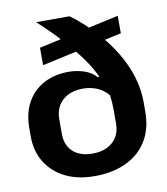

<svg xmlns="http://www.w3.org/2000/svg" viewBox="-83 -798 761 877"><g transform="rotate(-10 297.5 -359.5)"><path d="M287 10Q207 10 149.5 -19Q92 -48 60.5 -99.5Q29 -151 29 -219V-257Q29 -326 56.5 -376Q84 -426 134 -453Q184 -480 251 -480Q286 -480 320.5 -469Q355 -458 377 -433H385Q367 -474 333.5 -521Q300 -568 252.5 -620.5Q205 -673 144 -729H299Q361 -683 410 -629.5Q459 -576 493.5 -519Q528 -462 546 -403Q564 -344 564 -286V-242Q564 -161 529.5 -105Q495 -49 432.5 -19.5Q370 10 287 10ZM294 -93Q334 -93 363 -107.5Q392 -122 407.5 -148Q423 -174 423 -209V-272Q423 -287 422 -304.5Q421 -322 418 -342Q394 -370 364 -381.5Q334 -393 302 -393Q241 -393 206 -360.5Q171 -328 171 -275V-205Q171 -170 186 -144.5Q201 -119 229 -106Q257 -93 294 -93ZM141 -530V-611L516 -693V-612Z"/></g></svg>

Font: Hubot Sans Condensed ExtraLight SemiBold
Style: Regular
Weight: 600
Version: Version 2.000